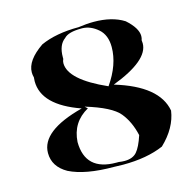

<svg xmlns="http://www.w3.org/2000/svg" viewBox="-90 -748 787 770"><g transform="rotate(-15 304.0 -363.0)"><path d="M329 -71 292 -72Q173 -72 107 -105Q50 -137 50 -194Q50 -286 227 -332Q73 -386 73 -486L74 -502Q71 -513 71 -523Q71 -573 141 -621Q205 -650 299 -650Q333 -655 363 -655Q439 -655 488 -624Q533 -584 533 -551Q533 -542 530 -534Q531 -528 531 -521Q531 -450 376 -391Q552 -338 571 -231Q561 -161 498 -101Q429 -71 329 -71ZM339 -84Q373 -84 390 -103.5Q407 -123 422 -169Q409 -227 377.5 -265.5Q346 -304 240 -336L251 -326Q181 -287 176 -206Q177 -86 305 -86H315Q328 -84 339 -84ZM354 -390Q407 -466 407 -539Q407 -589 377 -615Q347 -641 313 -642H308Q254 -642 236 -622Q207 -601 207 -550V-543Q203 -535 203 -526Q203 -457 354 -390Z"/></g></svg>

Font: Xiangcui Kesong Xiangcui Kesong
Style: Regular
Weight: 400
Version: Version 1.501;March 28, 2024;FontCreator 14.0.0.2814 64-bit